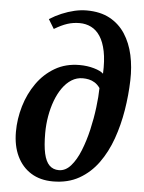

<svg xmlns="http://www.w3.org/2000/svg" viewBox="-57 -877 699 931"><g transform="rotate(5 292.5 -411.0)"><path d="M235.6 9.2Q173.6 9.2 129 -18.5Q84.5 -46.2 60.4 -96.6Q36.3 -146.9 36.3 -214.7Q36.3 -278.1 54.7 -340.2Q73.1 -402.3 108.8 -453Q144.5 -503.7 196.6 -534Q248.7 -564.3 316 -564.3Q353.5 -564.3 386.1 -554.9Q418.6 -545.6 432.4 -532.3Q435.2 -596.3 426.1 -641.1Q417 -685.8 398.7 -713.6Q380.5 -741.3 354.8 -754.1Q329.2 -766.9 298.5 -766.9Q267 -766.9 238.7 -757.7Q210.4 -748.4 175.7 -727.6L147.9 -773.1Q175.7 -790.9 206.3 -803.8Q236.9 -816.7 267.8 -823.9Q298.6 -831 327.2 -831Q393.5 -831 440 -805.8Q486.4 -780.5 515.2 -736.3Q543.9 -692 556.6 -634.2Q569.2 -576.3 567.2 -511.2Q565.2 -439.5 553.2 -365.9Q541.2 -292.4 517.4 -225.2Q493.5 -158 455.4 -105.2Q417.2 -52.4 362.9 -21.6Q308.6 9.2 235.6 9.2ZM259.5 -47.7Q292.1 -47.7 317.9 -77.1Q343.7 -106.4 362.7 -153.9Q381.8 -201.4 394.7 -257.1Q407.6 -312.8 414.2 -366.8Q420.9 -420.7 421.4 -461.4Q409.5 -478.1 395.4 -486.8Q381.3 -495.5 366.6 -498.6Q351.9 -501.7 337 -501.7Q307.5 -501.7 282.7 -486.2Q258 -470.7 238.6 -443.3Q219.3 -416 205.9 -380.3Q192.5 -344.5 185.4 -303.8Q178.3 -263 178.3 -220.8Q178.3 -160.1 186.8 -121.9Q195.3 -83.7 213.4 -65.7Q231.5 -47.7 259.5 -47.7Z"/></g></svg>

Font: Merriweather 7pt Light
Style: Italic
Weight: 300
Italic angle: -7.8°
Designer: Eben Sorkin
Foundry: Eben Sorkin
Version: Version 2.200;gftools[0.9.31]